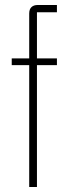

<svg xmlns="http://www.w3.org/2000/svg" viewBox="-20 -749 275 769"><path d="M97 0V-488H27V-515H97V-695Q97 -712 106 -720.5Q115 -729 131 -729H208V-700H128V-515H208V-488H128V0Z"/></svg>

Font: Hubot Sans Condensed ExtraLight
Style: Regular
Weight: 200
Width: 3
Designer: Deni Anggara
Foundry: GitHub, Inc., Subsidiary of Microsoft Corporation
Version: Version 2.000